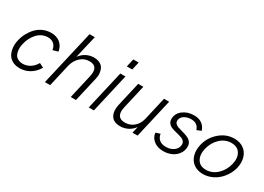

<svg xmlns="http://www.w3.org/2000/svg" viewBox="-12 -1379 2857 2075"><g transform="rotate(30 1416.5 -341.5)"><path d="M211.4 7.3Q159.7 7.3 121.6 -12.9Q83.5 -33.2 64.2 -67.9Q44.9 -102.5 39.6 -149.2Q34.2 -195.8 47.4 -249Q58.6 -296.9 82.3 -340.3Q106 -383.8 139.6 -418.9Q173.3 -454.1 220.2 -474.9Q267.1 -495.6 319.3 -495.6Q387.7 -495.6 431.6 -460Q475.6 -424.3 487.3 -358.9L422.4 -339.8Q416 -385.7 387.5 -411.1Q358.9 -436.5 313 -436.5Q274.4 -436.5 240 -419.9Q205.6 -403.3 180.4 -375.2Q155.3 -347.2 137.2 -311.8Q119.1 -276.4 110.4 -236.8Q100.6 -200.7 102.8 -167Q105 -133.3 116.2 -107.7Q127.4 -82 153.6 -66.7Q179.7 -51.3 217.3 -51.3Q265.6 -51.3 307.9 -78.6Q350.1 -106 375.5 -151.9L429.7 -124.5Q392.6 -61 335.4 -26.9Q278.3 7.3 211.4 7.3Z M524.4 0 683.6 -689.9H749L682.6 -407.2Q715.3 -450.7 759.5 -473.1Q803.7 -495.6 852.1 -495.6Q894.5 -495.6 924.6 -481Q954.6 -466.3 969.2 -440.7Q983.9 -415 988 -380.6Q992.2 -346.2 982.4 -306.6L912.1 0H846.7L914.6 -296.4Q947.8 -436.5 831.1 -436.5Q766.1 -436.5 718 -391.8Q669.9 -347.2 653.3 -275.9L590.3 0Z M1206.5 -589.8 1229.5 -689.9H1296.9L1273.9 -589.8ZM1071.8 0 1184.1 -487.8H1248L1136.2 0Z M1465.8 7.3Q1382.8 7.3 1351.1 -45.4Q1319.3 -98.1 1336.9 -181.6L1407.2 -487.8H1471.2L1403.3 -191.4Q1387.7 -124.5 1409.4 -88.6Q1431.2 -52.7 1489.3 -52.7Q1553.2 -52.7 1600.3 -92.3Q1647.5 -131.8 1664.1 -202.1L1729.5 -487.8H1793.5L1681.2 0H1617.2L1636.7 -81.1Q1604.5 -37.6 1559.6 -15.1Q1514.6 7.3 1465.8 7.3Z M2003.4 7.3Q1930.7 7.3 1884.5 -29.1Q1838.4 -65.4 1831.1 -123.5L1886.7 -141.6Q1892.1 -98.6 1922.1 -72.8Q1952.1 -46.9 2005.9 -46.9Q2064.5 -46.9 2104.7 -77.9Q2145 -108.9 2145 -157.2Q2145 -179.7 2131.8 -194.8Q2118.7 -210 2097.9 -218Q2077.1 -226.1 2051.8 -232.2Q2026.4 -238.3 2001 -245.1Q1975.6 -252 1954.8 -262.2Q1934.1 -272.5 1920.9 -292Q1907.7 -311.5 1907.7 -339.4Q1907.7 -407.7 1964.6 -451.7Q2021.5 -495.6 2103.5 -495.6Q2162.6 -495.6 2201.4 -468Q2240.2 -440.4 2255.4 -391.1L2201.2 -369.1Q2178.7 -443.4 2096.7 -443.4Q2043.5 -443.4 2007.3 -418Q1971.2 -392.6 1971.2 -352.5Q1971.2 -333 1984.4 -319.3Q1997.6 -305.7 2018.6 -297.9Q2039.6 -290 2064.9 -283.7Q2090.3 -277.3 2115.7 -269Q2141.1 -260.7 2162.1 -249Q2183.1 -237.3 2196.3 -216.1Q2209.5 -194.8 2209.5 -165.5Q2209.5 -115.7 2181.4 -75.7Q2153.3 -35.6 2106.4 -14.2Q2059.6 7.3 2003.4 7.3Z M2498 7.3Q2429.2 7.3 2382.1 -27.1Q2335 -61.5 2318.6 -120.4Q2302.2 -179.2 2318.4 -251Q2342.8 -355 2424.1 -425.3Q2505.4 -495.6 2606.9 -495.6Q2675.8 -495.6 2723.1 -461.4Q2770.5 -427.2 2787.6 -368.4Q2804.7 -309.6 2788.6 -238.8Q2776.4 -188 2748.5 -142.8Q2720.7 -97.7 2682.9 -64.5Q2645 -31.2 2596.7 -12Q2548.3 7.3 2498 7.3ZM2503.9 -48.8Q2582.5 -48.8 2643.3 -106.9Q2704.1 -165 2724.1 -251Q2743.2 -331.5 2710.2 -385.3Q2677.2 -439 2601.1 -439Q2522.9 -439 2462.9 -381.8Q2402.8 -324.7 2382.8 -238.8Q2363.8 -157.2 2396 -103Q2428.2 -48.8 2503.9 -48.8Z"/></g></svg>

Font: HK Grotesk Legacy
Style: Italic
Weight: 400
Italic angle: -13°
Designer: Alfredo Marco Pradil
Foundry: Hanken Design Co.
Version: Version 2.022;PS 002.022;hotconv 1.0.88;makeotf.lib2.5.64775